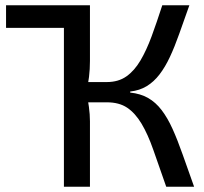

<svg xmlns="http://www.w3.org/2000/svg" viewBox="-20 -710 776 730"><path d="M314 -690V-604H3V-690ZM700 -690Q679 -631 661.5 -581.5Q644 -532 626 -493.5Q608 -455 586.5 -427Q565 -399 538 -382.5Q511 -366 475 -362V-358Q514 -354 543 -337.5Q572 -321 594.5 -291.5Q617 -262 636 -220Q655 -178 674.5 -122.5Q694 -67 718 0H612Q584 -80 563 -140Q542 -200 518 -240Q494 -280 463.5 -300.5Q433 -321 386 -321V-398Q430 -398 460.5 -419.5Q491 -441 514 -480Q537 -519 556.5 -572Q576 -625 597 -690ZM322 -690V-478Q322 -447 318.5 -418Q315 -389 308 -361Q314 -333 318 -304Q322 -275 322 -249V0H223V-690ZM424 -398V-321H293V-398Z"/></svg>

Font: Exo 2 Medium
Style: Regular
Weight: 500
Designer: Natanael Gama
Foundry: Natanael Gama
Version: Version 2.010